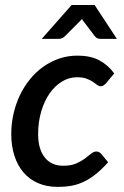

<svg xmlns="http://www.w3.org/2000/svg" viewBox="-20 -740 494 768"><path d="M25 0ZM412.5 -91Q387 -62.5 363.5 -43.8Q340 -25 316.2 -13.5Q292.5 -2 266.8 2.8Q241 7.5 210.5 7.5Q166 7.5 131.5 -7.8Q97 -23 73.5 -50.8Q50 -78.5 37.5 -117.5Q25 -156.5 25 -204Q25 -245 34 -284.5Q43 -324 59.5 -358.8Q76 -393.5 99.8 -422.8Q123.5 -452 153 -473Q182.5 -494 217 -505.8Q251.5 -517.5 290 -517.5Q341 -517.5 375.8 -499.5Q410.5 -481.5 437 -446.5L403 -405.5Q399 -401.5 394 -398.2Q389 -395 383 -395Q375.5 -395 368.5 -400.5Q361.5 -406 351.5 -412.8Q341.5 -419.5 326.5 -425.2Q311.5 -431 288 -431Q256.5 -431 228.2 -414Q200 -397 178.8 -366.8Q157.5 -336.5 145 -294.5Q132.5 -252.5 132.5 -203Q132.5 -144 158.8 -110.5Q185 -77 233 -77Q264 -77 284.5 -86Q305 -95 319.2 -105.5Q333.5 -116 344 -125Q354.5 -134 366 -134Q376.5 -134 385.5 -124L412.5 -91ZM447.5 -584.5H381.5Q376 -584.5 370.2 -586.5Q364.5 -588.5 359 -595.5L315 -653.5Q310.5 -658.5 308 -664L298 -653.5L240 -595.5Q234.5 -590 228 -587.2Q221.5 -584.5 215.5 -584.5H147L266.5 -720H358.5Z"/></svg>

Font: Lato Semibold
Style: Italic
Weight: 600
Italic angle: -7°
Designer: Lukasz Dziedzic
Foundry: tyPoland Lukasz Dziedzic
Version: Version 2.006; 2014-01-15